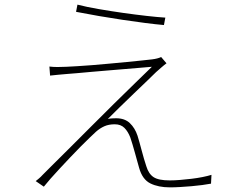

<svg xmlns="http://www.w3.org/2000/svg" viewBox="-20 -785 1040 828"><path d="M314 -765Q353 -755 405 -746Q457 -737 510 -729.5Q563 -722 611.5 -716.5Q660 -711 693 -709L687 -677Q652 -680 605.5 -686Q559 -692 508.5 -699.5Q458 -707 406 -716Q354 -725 308 -734ZM698 -512Q694 -509 687 -503.5Q680 -498 673.5 -492Q667 -486 661 -481Q655 -476 653 -474Q642 -463 615 -437Q588 -411 556.5 -381Q525 -351 494.5 -321Q464 -291 445 -272Q453 -274 464.5 -274.5Q476 -275 481 -275Q518 -275 540 -254Q562 -233 573 -200Q577 -188 581.5 -171Q586 -154 591 -136Q596 -118 601 -100Q606 -82 611 -68Q621 -35 642.5 -21Q664 -7 712 -7Q732 -7 756.5 -9Q781 -11 806 -14Q831 -17 853.5 -21.5Q876 -26 892 -31L890 7Q874 10 852 13Q830 16 806 18Q782 20 757.5 21.5Q733 23 713 23Q663 23 628.5 6Q594 -11 580 -61Q577 -72 572 -89.5Q567 -107 562 -125.5Q557 -144 551.5 -162Q546 -180 542 -192Q532 -218 516.5 -233.5Q501 -249 475 -249Q449 -249 430 -240.5Q411 -232 394 -217Q384 -208 366.5 -191Q349 -174 327.5 -152.5Q306 -131 283 -106.5Q260 -82 238 -58.5Q216 -35 198 -14.5Q180 6 169 20L134 -4Q139 -8 147.5 -15Q156 -22 164 -31Q171 -38 201.5 -68.5Q232 -99 275.5 -142Q319 -185 370.5 -237Q422 -289 472 -338Q522 -387 565.5 -429.5Q609 -472 635 -497Q613 -495 582 -492.5Q551 -490 516 -487Q481 -484 444 -481Q407 -478 373.5 -475Q340 -472 312.5 -469.5Q285 -467 269 -466Q246 -464 229.5 -462.5Q213 -461 196 -459L193 -498Q210 -496 228 -496Q246 -496 266 -497Q283 -498 312 -499.5Q341 -501 376.5 -504Q412 -507 451 -510.5Q490 -514 525.5 -517.5Q561 -521 590 -524Q619 -527 636 -529Q660 -532 675 -539Z"/></svg>

Font: SpoqaHanSans
Style: Thin
Weight: 250
Designer: [Spoqa Han Sans] Dong-huui Kim \uAE40 \uB3D9 \uD718   [Noto Sans] Ryoko NISHIZUKA \u897F \u585A \u6DBC \u5B50  (kana & i
Foundry: Spoqa (http://bi.spoqa.com)
Version: Version 1.004;PS 1.004;hotconv 1.0.82;makeotf.lib2.5.63406